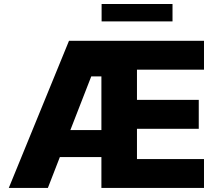

<svg xmlns="http://www.w3.org/2000/svg" viewBox="-20 -929 1083 949"><path d="M23.4 0 321 -727.3H988.3V-584.5H657V-435.4H962.4V-292.3H657V-142.8H988.3V0H481.2V-152.7H275.9L216.6 0ZM482.2 -823.2V-909.1H832.7V-823.2ZM481.2 -286.2V-551.5H431.1L327.8 -286.2Z"/></svg>

Font: Inter P Extra Bold
Style: Regular
Weight: 800
Designer: Rasmus Andersson
Foundry: rsms
Version: Version 3.018;git-588b23468